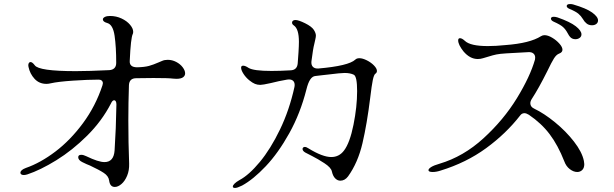

<svg xmlns="http://www.w3.org/2000/svg" viewBox="-20 -886 3040 950"><path d="M425 -67Q411 -72 387 -84Q367 -94 367 -108Q367 -120 382 -120Q393 -120 407 -113Q467 -84 497 -84Q543 -84 547 -142Q554 -247 556 -369Q556 -379 553 -384.5Q550 -390 545 -390Q536 -390 529 -374Q484 -287 411 -214.5Q338 -142 258.5 -93Q179 -44 115 -23Q105 -20 98 -20Q90 -20 85.5 -23Q81 -26 81 -31Q81 -45 108 -55Q180 -80 254 -136Q328 -192 390.5 -276.5Q453 -361 487 -464Q489 -472 489 -474Q489 -482 483.5 -487Q478 -492 469 -492Q416 -492 341.5 -487Q267 -482 232 -474Q220 -471 210 -471Q174 -471 151 -496Q128 -521 121 -555Q120 -558 120 -563Q120 -570 123 -574.5Q126 -579 131 -579Q140 -579 152 -563Q172 -534 355 -534Q418 -534 521 -539Q537 -540 546 -549Q555 -558 555 -575Q555 -654 547 -709Q539 -764 511 -772Q489 -778 489 -790Q489 -797 498.5 -802Q508 -807 524 -807Q555 -807 581.5 -794.5Q608 -782 623.5 -763.5Q639 -745 639 -729Q639 -721 637 -718Q627 -698 622 -586Q619 -553 659 -553Q696 -554 717.5 -560Q739 -566 764 -577L783 -585Q794 -590 810 -590Q832 -590 852 -579.5Q872 -569 884 -553Q896 -537 896 -523Q896 -511 885.5 -503.5Q875 -496 853 -496Q842 -496 836 -497Q815 -500 739 -500L654 -499Q620 -499 618 -465Q615 -377 615 -290Q615 -180 619 -76Q620 -43 609 -16.5Q598 10 581 24.5Q564 39 548 39Q524 39 520 7Q517 -15 493.5 -30.5Q470 -46 425 -67Z M1143 44Q1132 44 1132 37Q1132 31 1140.5 22.5Q1149 14 1165 5Q1212 -20 1265.5 -84.5Q1319 -149 1365.5 -245.5Q1412 -342 1437 -456Q1438 -459 1438 -465Q1438 -481 1428 -488Q1418 -495 1400 -492Q1359 -485 1320 -475Q1280 -466 1268 -466Q1254 -466 1241.5 -471Q1229 -476 1213 -489Q1196 -503 1184.5 -521Q1173 -539 1173 -551Q1173 -561 1183 -561Q1194 -561 1210 -550Q1235 -535 1323 -535Q1367 -535 1417 -538Q1450 -539 1453 -572Q1454 -580 1457 -628Q1459 -660 1459 -679Q1459 -743 1434 -760Q1425 -766 1425 -774Q1425 -780 1429.5 -783.5Q1434 -787 1442 -787Q1457 -787 1489.5 -771Q1522 -755 1533 -738Q1543 -722 1543 -710Q1543 -703 1540 -690.5Q1537 -678 1535 -668Q1529 -646 1521 -583Q1519 -565 1528 -555.5Q1537 -546 1555 -547Q1705 -560 1738 -591Q1745 -598 1758 -598Q1774 -598 1795 -587.5Q1816 -577 1830.5 -562Q1845 -547 1845 -535Q1845 -526 1837 -521Q1830 -516 1824.5 -489.5Q1819 -463 1812 -404Q1796 -274 1773.5 -177.5Q1751 -81 1702 -13Q1686 8 1664 8Q1650 8 1638.5 -3.5Q1627 -15 1622 -38Q1618 -57 1585 -78.5Q1552 -100 1525 -113.5Q1498 -127 1491 -131Q1477 -139 1477 -149Q1477 -153 1480 -156Q1483 -159 1488 -159Q1496 -159 1506 -152Q1576 -109 1619 -109Q1658 -109 1682 -141Q1711 -179 1729 -268.5Q1747 -358 1747 -435Q1747 -507 1731 -516Q1713 -525 1685 -525Q1666 -525 1602 -517Q1590 -516 1575 -514Q1560 -512 1541 -510Q1526 -509 1515 -492.5Q1504 -476 1496 -443Q1466 -325 1411.5 -227Q1357 -129 1295 -63.5Q1233 2 1178 32Q1154 44 1143 44Z M2864 -792Q2855 -807 2842 -818Q2829 -829 2798 -842Q2784 -848 2784 -856Q2784 -866 2801 -866Q2810 -866 2816 -864Q2881 -845 2910 -824Q2939 -803 2939 -785Q2939 -774 2930.5 -767.5Q2922 -761 2909 -761Q2892 -761 2881 -771Q2872 -778 2864 -792ZM2788 -723Q2779 -740 2766 -752Q2753 -764 2719 -779Q2706 -785 2706 -794Q2706 -798 2709.5 -800.5Q2713 -803 2720 -803Q2728 -803 2738 -800Q2801 -778 2829 -756Q2857 -734 2857 -716Q2857 -705 2848 -698.5Q2839 -692 2827 -692Q2811 -692 2801 -703Q2796 -708 2788 -723ZM2121 -35Q2100 -35 2100 -44Q2100 -51 2113.5 -59.5Q2127 -68 2155 -76Q2273 -111 2372.5 -202Q2472 -293 2537.5 -400Q2603 -507 2627 -591Q2628 -595 2628 -601Q2628 -614 2619 -621.5Q2610 -629 2594 -628L2486 -622Q2453 -620 2436 -616.5Q2419 -613 2397 -606L2370 -598Q2358 -594 2344 -594Q2305 -594 2273 -632Q2247 -665 2247 -686Q2247 -697 2256 -697Q2266 -697 2280 -684Q2307 -658 2394 -658Q2434 -658 2481 -663Q2602 -672 2657 -707Q2665 -712 2674 -712Q2691 -712 2712 -699.5Q2733 -687 2748 -670Q2763 -653 2763 -640Q2763 -627 2747 -621Q2733 -616 2721 -597Q2709 -578 2688 -534Q2645 -448 2611 -396Q2604 -385 2604 -375Q2604 -357 2624 -348Q2672 -325 2726 -281Q2780 -237 2820 -185.5Q2860 -134 2869 -90Q2871 -78 2871 -74Q2871 -55 2861 -45Q2851 -35 2836 -35Q2818 -35 2799.5 -49Q2781 -63 2772 -88Q2741 -167 2700 -221.5Q2659 -276 2597 -318Q2584 -326 2575 -326Q2562 -326 2554 -315Q2484 -225 2385.5 -153Q2287 -81 2160 -42Q2139 -35 2121 -35Z"/></svg>

Font: Hina Mincho
Style: Regular
Weight: 400
Designer: satsuyako
Foundry: satsuyako
Version: Version 1.100